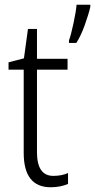

<svg xmlns="http://www.w3.org/2000/svg" viewBox="-20 -780 401 810"><path d="M205 -38Q136 -38 136 -138V-486H265V-532H136V-658H98L81 -534L16 -517V-486H80V-135Q80 10 194 10Q234 10 267 -4V-50Q240 -38 205 -38ZM361 -760H303Q301 -733 290 -681.5Q279 -630 271 -610V-599H302Q321 -628 337.5 -674Q354 -720 361 -751Z"/></svg>

Font: Noto Sans UI SemiCondensed Light
Style: Regular
Weight: 300
Width: 4
Designer: Monotype Design Team
Foundry: Monotype Imaging Inc.
Version: Version 1.901